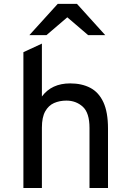

<svg xmlns="http://www.w3.org/2000/svg" viewBox="-20 -940 656 960"><path d="M97 0V-679L189.5 -722V-457.5Q238 -523 331 -523Q389 -523 431.5 -500.8Q474 -478.5 497 -428.8Q520 -379 520 -297.5V0H427.5V-300Q427.5 -376 393.8 -406.5Q360 -437 312 -437Q278 -437 250.2 -424.8Q222.5 -412.5 206 -383Q189.5 -353.5 189.5 -302V0ZM127 -764.5 268.5 -920.5H365L506 -764.5H420.5L316.5 -853.5L212.5 -764.5Z"/></svg>

Font: Overpass Mono Light Medium
Style: Regular
Weight: 500
Monospace: yes
Version: Version 4.000